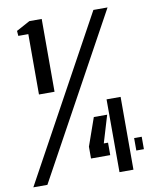

<svg xmlns="http://www.w3.org/2000/svg" viewBox="-128 -868 757 935"><g transform="rotate(-10 250.5 -400.0)"><path d="M66 -440.5V-739H16.5L14.5 -764L82 -800.5H143V-440.5ZM-39.5 0 398.5 -800H468.5L30 0ZM386.5 0 386 -360H455.5V0ZM261.5 -89.5V-148L310 -286H376L335.5 -151H356.5V-89.5ZM485.5 -89.5V-151H523V-89.5Z"/></g></svg>

Font: Big Shoulders Stencil Text SemiBold
Style: Regular
Weight: 600
Designer: Patric King
Foundry: XO Type Co
Version: Version 1.000